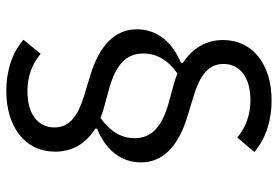

<svg xmlns="http://www.w3.org/2000/svg" viewBox="-160 -590 905 626"><g transform="rotate(90 293.0 -277.5)"><path d="M475 -4C475 -61 448 -105 400 -135V-141C470 -169 510 -220 510 -284C510 -351 464 -405 356 -437L293 -456C228 -476 189 -503 189 -553C189 -607 233 -641 307 -641C357 -641 397 -625 429 -598L476 -654C429 -694 368 -710 308 -710C190 -710 111 -648 111 -552C111 -493 141 -450 185 -421V-414C116 -386 76 -335 76 -271C76 -204 122 -150 229 -118L292 -99C357 -79 396 -52 396 -2C396 52 352 86 278 86C228 86 188 70 156 43L110 99C156 139 217 155 277 155C394 155 475 94 475 -4ZM431 -263C431 -216 405 -181 365 -152C355 -156 344 -160 333 -163L271 -180C191 -202 155 -236 155 -292C155 -339 180 -375 220 -403C230 -399 241 -395 252 -392L314 -375C394 -353 431 -319 431 -263Z"/></g></svg>

Font: IBM Plex Devanagari
Style: Regular
Weight: 400
Designer: Mike Abbink, Paul van der Laan, Pieter van Rosmalen, Erin McLaughlin
Foundry: Bold Monday
Version: Version 1.0